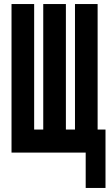

<svg xmlns="http://www.w3.org/2000/svg" viewBox="-20 -755 542 950"><path d="M404 175V0H37V-735H149V-114H194V-735H306V-114H351V-735H463V-114H502V175Z"/></svg>

Font: Iosevka Curly Heavy
Style: Regular
Weight: 900
Monospace: yes
Designer: Belleve Invis
Foundry: Belleve Invis
Version: Version 22.1.2; ttfautohint (v1.8.4)